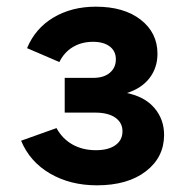

<svg xmlns="http://www.w3.org/2000/svg" viewBox="-20 -543 570 575"><path d="M270.2 12Q190.5 12 129.9 -23.3Q69.3 -58.6 43.2 -121.6L149.2 -159.4Q167 -127.1 197.2 -110.2Q227.4 -93.2 267.2 -93.2Q304.5 -93.2 325.6 -108.2Q346.8 -123.2 346.8 -149.8Q346.8 -175.7 325.2 -190.8Q303.6 -205.8 264 -205.8H173.8V-309.8H259.2Q291 -309.8 309 -325.1Q327 -340.5 327 -365.4Q327 -390 308.6 -403.9Q290.3 -417.8 258.8 -417.8Q224.6 -417.8 198.4 -402.2Q172.2 -386.6 157.8 -357.2L61 -398.8Q85.7 -458.2 140.2 -490.6Q194.8 -523 267 -523Q351.3 -523 401.5 -483.9Q451.6 -444.7 451.6 -382Q451.6 -340.6 428.1 -309.6Q404.5 -278.6 360 -264.4Q413.8 -253.3 442.6 -219.4Q471.4 -185.5 471.4 -139Q471.4 -72.1 416.9 -30Q362.3 12 270.2 12Z"/></svg>

Font: Overpass
Style: Regular
Weight: 400
Designer: Delve Withrington, Dave Bailey, Thomas Jockin
Foundry: Delve Fonts LLC
Version: Version 4.000